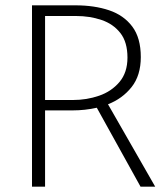

<svg xmlns="http://www.w3.org/2000/svg" viewBox="-20 -700 612 720"><path d="M265 -640Q317 -640 361 -625Q405 -610 431.5 -576Q458 -542 458 -484Q458 -428 428 -392.5Q398 -357 351.5 -341Q305 -325 254 -325H149V-640ZM100 -680V0H149V-286H252Q275 -286 298 -288.5Q321 -291 343 -296L507 0H562L385 -309Q439 -330 473.5 -373.5Q508 -417 508 -486Q508 -558 476 -600.5Q444 -643 389 -661.5Q334 -680 263 -680Z"/></svg>

Font: Catamaran Thin
Style: Regular
Weight: 100
Designer: Pria Ravichandran
Version: Version 2.000